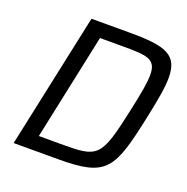

<svg xmlns="http://www.w3.org/2000/svg" viewBox="-124 -804 899 921"><g transform="rotate(20 326.0 -344.0)"><path d="M189 -688 42 0H267C519 0 541 -49 603 -343C622 -433 634 -499 634 -547C634 -663 573 -688 386 -688ZM255 -73H144L259 -615H370C498 -615 546 -613 546 -531C546 -491 535 -431 516 -344C459 -78 447 -73 255 -73Z"/></g></svg>

Font: Saira UNSAM
Style: Italic
Weight: 400
Italic angle: -12°
Designer: Hector Gatti with collaboration of the Omnibus-Type team
Foundry: Omnibus-Type
Version: Version 0.072;PS 000.072;hotconv 1.0.88;makeotf.lib2.5.64775